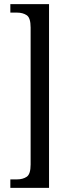

<svg xmlns="http://www.w3.org/2000/svg" viewBox="-20 -780 336 928"><path d="M30 128V87H63Q90 87 109 74.5Q128 62 128 15V-647Q128 -694 109 -706.5Q90 -719 63 -719H30V-760H217V128Z"/></svg>

Font: Noto Serif Lao ExtraCondensed
Style: Regular
Weight: 400
Width: 2
Designer: Monotype Design Team
Foundry: Monotype Imaging Inc.
Version: Version 2.003; ttfautohint (v1.8.4.7-5d5b)